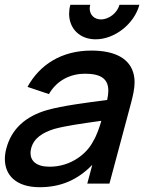

<svg xmlns="http://www.w3.org/2000/svg" viewBox="-45 -766 634 801"><path d="M353.9 -602C433.9 -602 515.2 -666.5 536.5 -746H453.5C444.5 -712.5 410.1 -685 376.1 -685C348 -685 329.3 -704.3 329.3 -730.4C329.3 -735.4 330 -740.6 331.5 -746H248.5C245 -733.1 243.3 -720.6 243.3 -708.7C243.3 -647.2 287.3 -602 353.9 -602ZM513.7 -452C499.2 -523 432.8 -555 336.3 -555C211.3 -555 120.5 -496 69.7 -403.5L159.1 -373.5C193.7 -433.5 252.4 -458.5 309.4 -458.5C377.7 -458.5 406.9 -435.6 406.9 -387.6C406.9 -376.1 405.2 -363.3 402.1 -349C311.4 -337 219.3 -325.5 151.8 -307C61.2 -280.5 3.3 -228.5 -18.5 -147C-22.7 -131.6 -24.7 -116.7 -24.7 -102.5C-24.7 -35.4 21.9 15 120.5 15C208 15 278.6 -15 340.1 -78.5L319.1 0H411.6L500.7 -332.5C509.6 -365.7 516.5 -395.7 516.5 -423.4C516.5 -433.2 515.6 -442.7 513.7 -452ZM162 -70.5C106.2 -70.5 82.3 -95 82.3 -127.5C82.3 -134 83.3 -140.9 85.2 -148C96.6 -190.5 134.3 -213.5 181.2 -228C230.3 -241.5 293.1 -250 377.8 -262C370.6 -237 359.3 -202.5 344.1 -177.5C318.1 -125 251 -70.5 162 -70.5Z"/></svg>

Font: Manrope
Style: SemiBoldItalic
Weight: 600
Italic angle: -15°
Designer: Mikhail Sharanda
Foundry: Mikhail Sharanda
Version: Version 4.502;hotconv 1.0.109;makeotfexe 2.5.65596